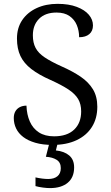

<svg xmlns="http://www.w3.org/2000/svg" viewBox="-20 -744 578 999"><path d="M254 10Q202 10 163.8 -1.2Q125.7 -12.3 100.8 -31.3Q76 -50.3 63.8 -75.7Q51.7 -101 51.7 -129.7Q51.7 -150.3 60 -164.7Q68.3 -179 83.3 -186.7Q98.3 -194.3 117.7 -194.3Q119.3 -147.7 135.3 -111.5Q151.3 -75.3 182.7 -55Q214 -34.7 261.3 -34.7Q329 -34.7 365.7 -69.5Q402.3 -104.3 402.3 -164.3Q402.3 -201.7 386.7 -228.5Q371 -255.3 336 -278.5Q301 -301.7 243.3 -327.7Q182 -354.7 143.2 -384.7Q104.3 -414.7 86.3 -452.7Q68.3 -490.7 68.3 -543.3Q68.3 -598.7 95.3 -639Q122.3 -679.3 170.3 -701.7Q218.3 -724 279.7 -724Q338 -724 379.3 -708.3Q420.7 -692.7 442.2 -667.3Q463.7 -642 463.7 -612Q463.7 -582.7 444.7 -566.5Q425.7 -550.3 391.7 -550.3Q391.7 -584 379.7 -613.2Q367.7 -642.3 341.7 -660.5Q315.7 -678.7 274 -678.7Q215.7 -678.7 183.3 -646.2Q151 -613.7 151 -560.3Q151 -521.7 165.3 -494.5Q179.7 -467.3 212.8 -445.2Q246 -423 301 -398.3Q358.3 -373 399.7 -344.8Q441 -316.7 463.7 -279.2Q486.3 -241.7 486.3 -188.7Q486.3 -128 458.3 -83.5Q430.3 -39 378.2 -14.5Q326 10 254 10ZM240.3 234.7Q224.7 234.7 203.7 232Q182.7 229.3 164.7 224.3V179Q182.7 183 199.7 185.2Q216.7 187.3 231 187.3Q261.3 187.3 278.8 173Q296.3 158.7 296.3 130.7Q296.3 101.3 275 87.7Q253.7 74 218.7 71.7L239.3 -9H282.7L270.7 38.7Q314.7 43.3 340.2 65Q365.7 86.7 365.7 127Q365.7 179.3 332.2 207Q298.7 234.7 240.3 234.7Z"/></svg>

Font: Noto Serif Hentaigana ExtraLight
Style: Regular
Weight: 200
Designer: Kazuhiro Yamada
Foundry: nipponia
Version: Version 1.000